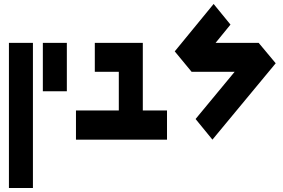

<svg xmlns="http://www.w3.org/2000/svg" viewBox="-20 -948 1427 968"><path d="M25 -732H146V0H25Z M196 -732H317V-488H196Z M458 -732H579H700V-586V-391H822V-244H700H579H483H363V-391H483H579V-586H458Z M1057 -928 1142 -824 1067 -732H1284L1370 -629L1051 -244L966 -348L1163 -586H946L861 -689Z"/></svg>

Font: PatchSans
Style: PatchSans
Weight: 400
Version: Version 1.0